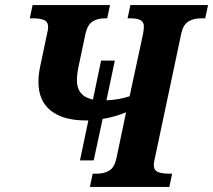

<svg xmlns="http://www.w3.org/2000/svg" viewBox="-20 -734 837 754"><path d="M294 -104 327 -261Q323 -261 317 -261Q228 -261 179.5 -299.5Q131 -338 131 -412Q131 -441 138 -474L165 -602Q169 -617 169 -628Q169 -648 153.5 -655Q138 -662 110 -662H97L108 -714H412L401 -662H391Q363 -662 343.5 -649.5Q324 -637 316 -603L289 -475Q282 -443 282 -419Q282 -356 345 -343L377 -496H431L398 -340Q447 -342 489 -356L542 -602Q545 -619 545 -630Q545 -648 531.5 -655Q518 -662 493 -662H481L492 -714H797L786 -662H769Q741 -662 720.5 -650Q700 -638 692 -603L588 -112Q584 -97 584 -86Q584 -66 599.5 -59Q615 -52 643 -52H656L645 0H333L344 -52H361Q389 -52 409 -64Q429 -76 437 -111L475 -293Q456 -285 432.5 -278Q409 -271 383 -267L348 -104Z"/></svg>

Font: Noto Serif SemiCondensed
Style: Bold Italic
Weight: 700
Width: 4
Italic angle: -12°
Designer: Monotype Design Team
Foundry: Monotype Imaging Inc.
Version: Version 2.014